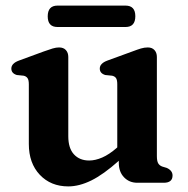

<svg xmlns="http://www.w3.org/2000/svg" viewBox="-20 -653 672 686"><path d="M83 -138.5V-352Q83 -367.5 78.2 -374Q73.5 -380.5 64.5 -382.5L40 -385Q20.5 -391 20.5 -408Q20.5 -426.5 47.5 -436.5L136 -469Q155.5 -476 168 -479.8Q180.5 -483.5 191 -483.5Q207 -483.5 215.5 -474Q224 -464.5 224 -449.5V-166Q224 -123.5 244.2 -101.5Q264.5 -79.5 298.5 -79.5Q320.5 -79.5 345.2 -90.2Q370 -101 397 -124.5L399 -126.5V-352Q399 -367.5 394.5 -374Q390 -380.5 380.5 -382.5L356 -385Q336.5 -391 336.5 -408Q336.5 -426.5 363.5 -436.5L452.5 -469Q471 -476 483.5 -479.8Q496 -483.5 508 -483.5Q523.5 -483.5 532 -474Q540.5 -464.5 540.5 -449.5V-95.5Q540.5 -77.5 545.2 -69.5Q550 -61.5 559.5 -58L576 -53Q596.5 -43.5 596.5 -26Q596.5 0 565 0H470.5Q442 0 423.2 -19.5Q404.5 -39 404.5 -71V-78.5Q349.5 -29.5 306.2 -8.2Q263 13 224 13Q161.5 13 122.2 -28.5Q83 -70 83 -138.5ZM150.5 -594.5Q150.5 -633 185.5 -633H428.5Q463.5 -633 463.5 -595Q463.5 -556.5 428.5 -556.5H185.5Q150.5 -556.5 150.5 -594.5Z"/></svg>

Font: Fraunces 9pt S050 SemiBold
Style: Regular
Weight: 600
Version: Version 1.000; ttfautohint (v1.8.3)